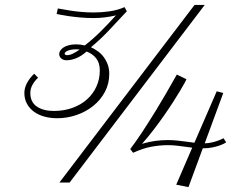

<svg xmlns="http://www.w3.org/2000/svg" viewBox="-20 -725 960 773"><path d="M490.7 -679.7Q456.1 -643.1 421.6 -606Q387.2 -568.8 346.2 -534.7Q361.3 -527.8 375 -517.8Q388.7 -507.8 398.4 -494.1Q408.2 -480.5 414.1 -463.9Q419.9 -447.3 419.9 -427.7Q419.9 -388.2 402.6 -355.5Q385.3 -322.8 356 -299.1Q326.7 -275.4 288.8 -262.2Q251 -249 210 -249Q182.6 -249 158.7 -255.6Q134.8 -262.2 116.9 -275.1Q99.1 -288.1 88.6 -307.1Q78.1 -326.2 78.1 -350.6Q78.1 -371.6 89.1 -391.6Q100.1 -411.6 117.7 -428.2L133.3 -412.1Q119.1 -398.9 110.6 -383.3Q102.1 -367.7 102.1 -350.6Q102.1 -314 128.2 -296.1Q154.3 -278.3 196.8 -278.3Q237.8 -278.3 272 -290.8Q306.2 -303.2 330.6 -325.2Q355 -347.2 368.4 -377Q381.8 -406.7 381.8 -441.4Q381.8 -470.7 367.9 -489.3Q354 -507.8 328.6 -517.6Q307.6 -499 287.1 -490.7Q266.6 -482.4 248 -482.4Q239.3 -482.4 233.6 -485.1Q228 -487.8 224.6 -491.5Q221.2 -495.1 219.7 -499.5Q218.3 -503.9 218.3 -507.3Q218.3 -513.7 222.4 -520.8Q226.6 -527.8 234.9 -533.4Q243.2 -539.1 256.1 -542.7Q269 -546.4 286.6 -546.4Q303.7 -546.4 321.3 -542Q355.5 -568.8 385.5 -598.6Q415.5 -628.4 446.8 -663.1Q424.3 -657.7 401.9 -655Q379.4 -652.3 356.9 -652.3Q328.1 -652.3 302 -654.8Q275.9 -657.2 255.6 -660.2Q235.4 -663.1 222.4 -665.8Q209.5 -668.5 208 -668.9L212.9 -690.9Q219.2 -689.9 232.7 -687.5Q246.1 -685.1 264.9 -682.1Q283.7 -679.2 307.1 -677Q330.6 -674.8 356.9 -674.8Q387.7 -674.8 419.9 -679.2Q452.1 -683.6 481.4 -696.3ZM730.5 -406.2Q730.5 -404.8 723.9 -392.3Q717.3 -379.9 705.3 -359.9Q693.4 -339.8 676.8 -314Q660.2 -288.1 640.4 -259.8Q620.6 -231.4 598.1 -202.1Q575.7 -172.9 551.8 -146Q579.6 -154.3 605.2 -157.7Q630.9 -161.1 655.3 -161.1Q677.2 -161.1 697.5 -158.7Q717.8 -156.2 736.8 -153.8Q743.7 -152.8 750 -152.1Q756.3 -151.4 762.7 -150.4L852.5 -357.4L878.9 -350.6L804.2 -147.9Q819.3 -148.4 832.3 -151.4Q845.2 -154.3 855 -157.7Q864.7 -161.1 871.1 -164.1Q877.4 -167 879.9 -168.5L890.6 -151.9Q890.1 -151.4 883.1 -147.5Q876 -143.6 863.8 -139.2Q851.6 -134.8 834.5 -131.3Q817.4 -127.9 796.4 -127.9L738.8 28.3L689.5 18.6L753.9 -130.4Q747.6 -131.3 741.5 -132.1Q735.4 -132.8 729 -133.8Q711.4 -136.2 693.4 -138.4Q675.3 -140.6 655.3 -140.6Q624 -140.6 589.6 -134.3Q555.2 -127.9 515.6 -109.9L504.4 -125Q522.9 -148.9 550.3 -189.9Q573.7 -225.1 608.9 -282.2Q644 -339.4 691.9 -424.8ZM219.2 9.8 763.2 -705.1H804.2L260.3 9.8ZM250.5 -502.9Q260.7 -502.9 273.2 -509Q285.6 -515.1 300.8 -525.4Q296.9 -525.9 293.9 -526.1Q291 -526.4 287.1 -526.4Q266.1 -526.4 253.2 -521Q240.2 -515.6 240.2 -508.8Q240.2 -506.8 242.7 -504.9Q245.1 -502.9 250.5 -502.9Z"/></svg>

Font: Parisienne
Style: Regular
Weight: 400
Designer: Astigmatic (AOETI)
Foundry: Astigmatic (AOETI)
Version: Version 1.000